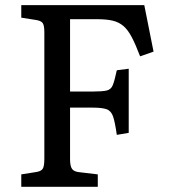

<svg xmlns="http://www.w3.org/2000/svg" viewBox="-20 -720 655 740"><path d="M62 0V-47.9L120.1 -57.1Q139.2 -60.1 145 -70.1Q150.9 -80.1 150.9 -107.9V-596.2Q150.9 -622.1 144.5 -631.1Q138.2 -640.1 118.2 -643.1L62 -651.9V-700.2H536.1L571.8 -521L520 -502.9Q502.9 -547.9 488 -576.4Q473.1 -605 455.6 -619.9Q438 -634.8 414.1 -640.4Q390.1 -646 354 -646H250V-367.2H336.9Q374 -367.2 391.1 -371.1Q408.2 -375 415 -392.6Q421.9 -410.2 430.2 -449.2L476.1 -455.1V-208L430.2 -200.2Q423.3 -249 415.8 -271Q408.2 -293 390.6 -299.1Q373 -305.2 336.9 -305.2H250V-106Q250 -80.1 257.6 -69.1Q265.1 -58.1 287.1 -56.2L356.9 -47.9V0Z"/></svg>

Font: Literata
Style: Regular
Weight: 400
Designer: Latin by Veronika Burian and Jose Scaglione. Greek by Irene Vlachou. Cyrillic by Vera Evstafieva.
Foundry: TypeTogether
Version: Version 3.002